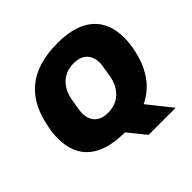

<svg xmlns="http://www.w3.org/2000/svg" viewBox="-200 -901 1233 1233"><g transform="rotate(-45 416.5 -284.5)"><path d="M479 131H725L596 -31C707 -84 775 -186 802 -334C807 -365 810 -394 810 -421C810 -606 692 -700 482 -700C231 -700 99 -582 59 -354C53 -322 50 -292 50 -264C50 -81 168 12 377 12H383ZM396 -153C314 -153 275 -199 275 -270C275 -283 276 -297 290 -376C306 -470 367 -535 463 -535C545 -535 585 -488 585 -417C585 -404 583 -390 570 -312C554 -218 492 -153 396 -153Z"/></g></svg>

Font: Archivo Black
Style: Italic
Weight: 900
Italic angle: -10°
Designer: Hector Gatti
Foundry: Omnibus-Type
Version: Version 2.001